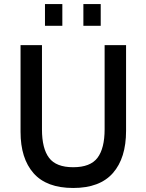

<svg xmlns="http://www.w3.org/2000/svg" viewBox="-20 -911 717 940"><path d="M200.2 -784.7V-891.1H285.2V-784.7ZM388.2 -784.7V-891.1H473.1V-784.7ZM80.6 -265.6V-689.9H185.5V-277.3Q185.5 -184.1 220.2 -138.2Q254.9 -92.3 338.4 -92.3Q422.4 -92.3 457.3 -138.4Q492.2 -184.6 492.2 -278.3V-689.9H597.2V-270.5Q597.2 -137.2 533 -64Q468.8 9.3 338.4 9.3Q208 9.3 144.3 -63Q80.6 -135.3 80.6 -265.6Z"/></svg>

Font: HK Grotesk SemiBold Legacy
Style: Regular
Weight: 600
Designer: Alfredo Marco Pradil
Foundry: Hanken Design Co.
Version: Version 2.022;PS 002.022;hotconv 1.0.88;makeotf.lib2.5.64775